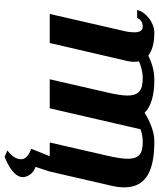

<svg xmlns="http://www.w3.org/2000/svg" viewBox="51 -541 684 826"><g transform="rotate(90 393.0 -128.0)"><path d="M165 0 243 -336C245 -346 246 -355 246 -364C246 -371 245 -377 244 -384C263 -392 289 -400 314 -400C364 -400 391 -388 391 -334C391 -312 386 -282 377 -244L321 0H446L536 -390C553 -397 571 -400 591 -400C637 -400 663 -388 663 -335C663 -312 658 -283 649 -244L593 0H652L620 80C647 89 665 103 665 124C665 148 644 171 627 182L654 194C693 180 742 151 742 116C742 99 730 72 698 61L718 0L779 -265C784 -286 786 -304 786 -321C786 -419 707 -450 588 -450C547 -450 504 -432 465 -408C439 -436 388 -450 325 -450C277 -450 242 -435 219 -424C199 -440 167 -450 120 -450C77 -450 31 -413 23 -376H57C65 -393 78 -400 94 -400C113 -400 119 -386 119 -364C119 -348 116 -327 110 -305L40 0Z"/></g></svg>

Font: Pfennig
Style: BoldItalic
Weight: 700
Italic angle: -13°
Version: Version 20100423